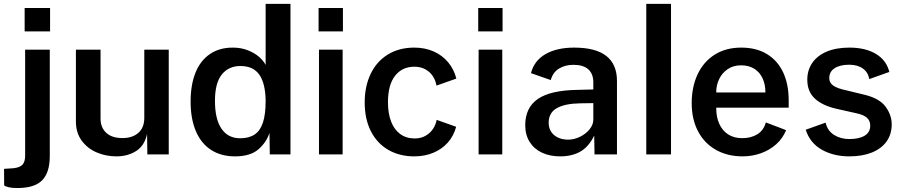

<svg xmlns="http://www.w3.org/2000/svg" viewBox="-40 -780 4574 970"><path d="M48 170Q20.5 170 3.8 166Q-13 162 -19 156.5L-19.5 73L27 70Q60 66.5 73.5 52Q87 37.5 87 6.5V-529H211.5V9Q211.5 91.5 173 130.8Q134.5 170 48 170ZM84.5 -739.5H213V-621.5H84.5Z M343.5 -166V-529H468V-180.5Q468 -136 496.5 -109.2Q525 -82.5 578.5 -82.5Q629.5 -82.5 659.2 -109Q689 -135.5 689 -184.5V-529H812.5V0H704.5L703 -103Q690 -43.5 647.5 -16.8Q605 10 548 10Q494.5 10 447.8 -10.2Q401 -30.5 372.2 -70.2Q343.5 -110 343.5 -166Z M923 -267Q923 -350.5 947.2 -411.8Q971.5 -473 1019.5 -506.2Q1067.5 -539.5 1136 -539.5Q1177 -539.5 1210.8 -526.5Q1244.5 -513.5 1267.5 -493.8Q1290.5 -474 1302 -452V-760.5H1427.5V0H1323L1321.5 -108.5Q1305.5 -60 1264.8 -25Q1224 10 1147.5 10Q1077.5 10 1027 -22.2Q976.5 -54.5 949.8 -116.8Q923 -179 923 -267ZM1173 -81.5Q1218.5 -81.5 1246.8 -100.8Q1275 -120 1288.5 -161.2Q1302 -202.5 1302 -270.5Q1301 -358.5 1270.2 -402.5Q1239.5 -446.5 1174.5 -446.5Q1115 -446.5 1080.5 -403.5Q1046 -360.5 1046 -270.5Q1046 -178 1079 -129.8Q1112 -81.5 1173 -81.5Z M1691 0H1571.5V-529H1691ZM1569.5 -739.5H1692.5V-621.5H1569.5Z M2053 -539.5Q2107 -539.5 2151 -520Q2195 -500.5 2224.2 -465.2Q2253.5 -430 2265.5 -383L2165 -347.5Q2161 -373 2147 -394.8Q2133 -416.5 2109 -429.8Q2085 -443 2053.5 -443Q1992 -443 1956 -397.2Q1920 -351.5 1920 -263.5Q1920 -207.5 1935.8 -166.2Q1951.5 -125 1982 -102.8Q2012.5 -80.5 2055.5 -80.5Q2086.5 -80.5 2110.2 -94.2Q2134 -108 2148 -129.5Q2162 -151 2166 -174.5L2264.5 -139.5Q2252.5 -94 2222.8 -60.2Q2193 -26.5 2149.2 -8.2Q2105.5 10 2053 10Q1979.5 10 1922.8 -22.2Q1866 -54.5 1834.2 -116.2Q1802.5 -178 1802.5 -262.5Q1802.5 -344.5 1832.8 -407.2Q1863 -470 1919.8 -504.8Q1976.5 -539.5 2053 -539.5Z M2497.5 0H2378V-529H2497.5ZM2376 -739.5H2499V-621.5H2376Z M2878 -326 2957.5 -328V-364Q2957.5 -406.5 2932.5 -429.5Q2907.5 -452.5 2857 -452.5Q2815 -452.5 2784 -433.5Q2753 -414.5 2742.5 -375.5L2642.5 -410.5Q2658.5 -473.5 2715.8 -506.5Q2773 -539.5 2861 -539.5Q3077 -539.5 3077 -371V0H2963.5L2962 -95Q2934.5 -38.5 2892 -14.2Q2849.5 10 2790 10Q2738.5 10 2698.5 -8.5Q2658.5 -27 2636 -62.8Q2613.5 -98.5 2613.5 -147.5Q2613.5 -236 2677.2 -280Q2741 -324 2878 -326ZM2830.5 -74.5Q2860.5 -74.5 2890.2 -89Q2920 -103.5 2938.8 -127Q2957.5 -150.5 2957.5 -175.5V-259L2892 -258Q2815.5 -257 2773.8 -234Q2732 -211 2732 -160Q2732 -120.5 2759.5 -97.5Q2787 -74.5 2830.5 -74.5Z M3225 -760.5H3350V0H3225Z M3704.5 -539.5Q3781.5 -539.5 3835.2 -506.5Q3889 -473.5 3916.8 -413.8Q3944.5 -354 3944.5 -273.5V-236H3578.5Q3578 -190.5 3593.2 -155.8Q3608.5 -121 3638 -101.5Q3667.5 -82 3709.5 -82Q3755 -82 3786.8 -102Q3818.5 -122 3829 -161.5L3931.5 -122.5Q3914.5 -80.5 3881 -50.8Q3847.5 -21 3803.5 -5.5Q3759.5 10 3712 10Q3635.5 10 3577.2 -22.8Q3519 -55.5 3486.8 -116.2Q3454.5 -177 3454.5 -259Q3454.5 -340.5 3484.2 -404.2Q3514 -468 3570.5 -503.8Q3627 -539.5 3704.5 -539.5ZM3827 -313Q3827 -352 3813.2 -383Q3799.5 -414 3771.8 -432Q3744 -450 3704 -450Q3664.5 -450 3636 -430.5Q3607.5 -411 3592.8 -379.5Q3578 -348 3578.5 -313Z M4250.5 -77.5Q4300 -77.5 4328.2 -94.5Q4356.5 -111.5 4356.5 -145Q4356.5 -170 4340.2 -184.8Q4324 -199.5 4288 -207.5L4187.5 -230Q4116 -246 4077.2 -281.5Q4038.5 -317 4038.5 -377.5Q4038.5 -424.5 4063 -461.2Q4087.5 -498 4135.5 -518.8Q4183.5 -539.5 4251.5 -539.5Q4332.5 -539.5 4385.5 -507.5Q4438.5 -475.5 4453 -416.5L4351.5 -380.5Q4346 -414.5 4319.2 -433.8Q4292.5 -453 4250 -453Q4204 -453 4176.8 -435.5Q4149.5 -418 4149.5 -385Q4149.5 -361.5 4170.2 -347.2Q4191 -333 4236 -323.5L4331 -300.5Q4404.5 -282 4434.8 -240Q4465 -198 4465 -152Q4465 -101.5 4438.8 -65Q4412.5 -28.5 4364.2 -9.2Q4316 10 4251 10Q4172 10 4112.2 -23.5Q4052.5 -57 4030.5 -124.5L4131 -160.5Q4140.5 -119 4174 -98.2Q4207.5 -77.5 4250.5 -77.5Z"/></svg>

Font: 1883 Sans SemiBold
Style: Regular
Weight: 600
Designer: 1883 Sans project is a fork of Public Sans.
Version: Version 1.009